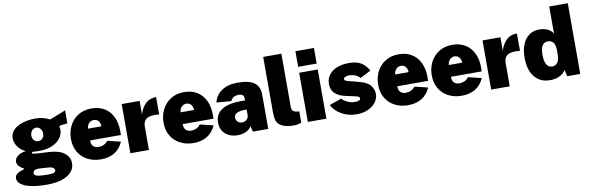

<svg xmlns="http://www.w3.org/2000/svg" viewBox="-58 -1313 6272 2038"><g transform="rotate(-10 3078.0 -293.5)"><path d="M5 53Q5 22 30.5 3.5Q56 -15 102 -28Q109 -29 109 -33Q109 -36 102 -39Q73 -53 54.5 -74Q36 -95 36 -122Q36 -155 67.5 -181Q99 -207 158 -215Q103 -239 73.5 -283.5Q44 -328 44 -373Q44 -425 80.5 -462Q117 -499 179 -518.5Q241 -538 314 -538Q366 -538 400.5 -528.5Q435 -519 470 -501Q472 -500 512 -516L644 -569L643 -428L574 -421Q563 -419 558.5 -416Q554 -413 554 -406L556 -397Q559 -387 559 -374Q559 -328 529 -286Q499 -244 440.5 -218Q382 -192 302 -192Q258 -192 231 -195Q217 -192 217 -186Q217 -177 232 -174Q247 -171 270.5 -169.5Q294 -168 302 -168L407 -162Q513 -155 566 -111.5Q619 -68 619 -3Q619 49 584.5 89Q550 129 482 152Q414 175 316 175Q215 175 145 159Q75 143 40 115.5Q5 88 5 53ZM372 -366Q372 -397 354 -419Q336 -441 308 -441Q280 -441 262 -419Q244 -397 244 -366Q244 -336 262 -316Q280 -296 308 -296Q336 -296 354 -316Q372 -336 372 -366ZM430 38Q430 21 412.5 10.5Q395 0 364 -2L268 -8Q231 -10 215 1.5Q199 13 199 30Q199 54 232.5 62.5Q266 71 347 71Q396 71 413 62.5Q430 54 430 38Z M927 -124Q957 -124 984 -136.5Q1011 -149 1027 -173L1170 -138Q1138 -65 1077.5 -27.5Q1017 10 930 10Q848 10 785 -23.5Q722 -57 687 -117.5Q652 -178 652 -258Q652 -335 684.5 -399.5Q717 -464 778 -502Q839 -540 921 -540Q1005 -540 1064 -502.5Q1123 -465 1152.5 -400Q1182 -335 1182 -255V-208H850Q849 -164 870.5 -144Q892 -124 927 -124ZM994 -335Q994 -368 976 -391.5Q958 -415 922 -415Q892 -415 871 -390.5Q850 -366 850 -335Z M1247 -530H1440V-384Q1461 -454 1505 -497Q1549 -540 1619 -540L1620 -353Q1604 -355 1576 -355Q1501 -355 1474 -327Q1447 -299 1447 -254V0H1247Z M1925 -124Q1955 -124 1982 -136.5Q2009 -149 2025 -173L2168 -138Q2136 -65 2075.5 -27.5Q2015 10 1928 10Q1846 10 1783 -23.5Q1720 -57 1685 -117.5Q1650 -178 1650 -258Q1650 -335 1682.5 -399.5Q1715 -464 1776 -502Q1837 -540 1919 -540Q2003 -540 2062 -502.5Q2121 -465 2150.5 -400Q2180 -335 2180 -255V-208H1848Q1847 -164 1868.5 -144Q1890 -124 1925 -124ZM1992 -335Q1992 -368 1974 -391.5Q1956 -415 1920 -415Q1890 -415 1869 -390.5Q1848 -366 1848 -335Z M2220 -159Q2220 -247 2290 -294Q2360 -341 2502 -341H2543V-363Q2543 -388 2528.5 -399.5Q2514 -411 2484 -411Q2457 -411 2435 -400Q2413 -389 2399 -359L2240 -371Q2258 -450 2325 -495Q2392 -540 2493 -540Q2624 -540 2678.5 -497Q2733 -454 2733 -375V0H2568L2553 -62Q2536 -30 2496 -10Q2456 10 2403 10Q2324 10 2272 -35Q2220 -80 2220 -159ZM2543 -179V-242H2511Q2475 -242 2441 -228Q2407 -214 2407 -179Q2407 -150 2426.5 -133Q2446 -116 2473 -116Q2502 -116 2522 -135Q2542 -154 2543 -179Z M2813 -160V-762H3009V-187Q3009 -163 3020.5 -148Q3032 -133 3069 -128L3090 -126V-5Q3049 11 3015 11Q2924 11 2880 -13.5Q2836 -38 2824.5 -73.5Q2813 -109 2813 -160Z M3360 -594H3160V-762H3360ZM3360 0H3160V-530H3360Z M3420 -136 3550 -182Q3569 -160 3607.5 -141Q3646 -122 3691 -122Q3717 -122 3733 -128.5Q3749 -135 3749 -149Q3749 -163 3737.5 -169.5Q3726 -176 3697 -182L3618 -199Q3538 -213 3494 -252Q3450 -291 3450 -358Q3450 -411 3479.5 -452.5Q3509 -494 3564.5 -517Q3620 -540 3695 -540Q3784 -540 3832 -508Q3880 -476 3908 -421L3791 -362Q3776 -384 3743.5 -397.5Q3711 -411 3680 -411Q3654 -411 3635.5 -403Q3617 -395 3617 -381Q3617 -368 3634.5 -360.5Q3652 -353 3700 -342L3768 -324Q3858 -302 3890.5 -259Q3923 -216 3923 -170Q3923 -120 3893 -79Q3863 -38 3809.5 -14Q3756 10 3690 10Q3592 10 3520.5 -33Q3449 -76 3420 -136Z M4238 -124Q4268 -124 4295 -136.5Q4322 -149 4338 -173L4481 -138Q4449 -65 4388.5 -27.5Q4328 10 4241 10Q4159 10 4096 -23.5Q4033 -57 3998 -117.5Q3963 -178 3963 -258Q3963 -335 3995.5 -399.5Q4028 -464 4089 -502Q4150 -540 4232 -540Q4316 -540 4375 -502.5Q4434 -465 4463.5 -400Q4493 -335 4493 -255V-208H4161Q4160 -164 4181.5 -144Q4203 -124 4238 -124ZM4305 -335Q4305 -368 4287 -391.5Q4269 -415 4233 -415Q4203 -415 4182 -390.5Q4161 -366 4161 -335Z M4816 -124Q4846 -124 4873 -136.5Q4900 -149 4916 -173L5059 -138Q5027 -65 4966.5 -27.5Q4906 10 4819 10Q4737 10 4674 -23.5Q4611 -57 4576 -117.5Q4541 -178 4541 -258Q4541 -335 4573.5 -399.5Q4606 -464 4667 -502Q4728 -540 4810 -540Q4894 -540 4953 -502.5Q5012 -465 5041.5 -400Q5071 -335 5071 -255V-208H4739Q4738 -164 4759.5 -144Q4781 -124 4816 -124ZM4883 -335Q4883 -368 4865 -391.5Q4847 -415 4811 -415Q4781 -415 4760 -390.5Q4739 -366 4739 -335Z M5136 -530H5329V-384Q5350 -454 5394 -497Q5438 -540 5508 -540L5509 -353Q5493 -355 5465 -355Q5390 -355 5363 -327Q5336 -299 5336 -254V0H5136Z M5544 -269Q5544 -395 5598.5 -467.5Q5653 -540 5750 -540Q5795 -540 5834.5 -523.5Q5874 -507 5896 -470V-762H6096V0H5955L5940 -70Q5919 -35 5875.5 -12.5Q5832 10 5771 10Q5663 10 5603.5 -65Q5544 -140 5544 -269ZM5896 -245V-291Q5896 -400 5817 -400Q5736 -400 5736 -271Q5736 -129 5820 -129Q5854 -129 5875 -158.5Q5896 -188 5896 -245Z"/></g></svg>

Font: Morrison Black
Style: Regular
Weight: 900
Designer: Pablo Impallari, Rodrigo Fuenzalida (Modified by Dan O. Williams)
Version: Version 0.03;June 6, 2019;FontCreator 11.5.0.2425 64-bit; tt